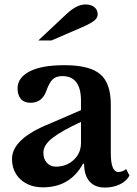

<svg xmlns="http://www.w3.org/2000/svg" viewBox="-20 -833 614 863"><path d="M344 -190V-285Q257 -245 216 -213Q175 -181 175 -147Q175 -118 191 -101Q207 -84 231 -84Q279 -84 311.5 -114.5Q344 -145 344 -190ZM203 -277 344 -338V-380Q344 -491 260 -491Q232 -491 216.5 -476Q201 -461 188 -424Q169 -371 117 -371Q89 -371 74 -388Q59 -405 59 -436Q59 -484 113 -512Q167 -540 270 -540Q383 -540 430.5 -499.5Q478 -459 478 -364V-145Q478 -60 512 -60Q531 -60 547 -73L562 -44Q549 -19 519 -4.5Q489 10 452 10Q406 10 382 -18Q358 -46 358 -97H353Q295 9 173 9Q111 9 72.5 -26.5Q34 -62 34 -119Q34 -209 203 -277ZM211 -651H152L279 -770Q325 -813 364 -813Q389 -813 404 -801Q419 -789 419 -768Q419 -752 402 -739Q385 -726 350 -711Z"/></svg>

Font: Libre Baskerville
Style: Bold
Weight: 700
Designer: Pablo Impallari, Rodrigo Fuenzalida
Foundry: Pablo Impallari, Rodrigo Fuenzalida
Version: Version 1.000